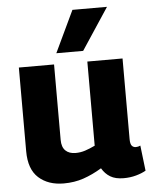

<svg xmlns="http://www.w3.org/2000/svg" viewBox="-55 -835 702 891"><g transform="rotate(-5 295.5 -389.5)"><path d="M206 10Q134 10 89.5 -30Q45 -70 45 -154V-544H209V-193Q209 -159 226 -142.5Q243 -126 273 -126Q296 -126 317.5 -133Q339 -140 364 -152V-544H528V-169Q528 -146 535 -137.5Q542 -129 554 -129Q565 -129 575 -134L589 -16Q570 -5 543 2.5Q516 10 485 10Q447 10 423 -4.5Q399 -19 384 -45Q341 -19 298.5 -4.5Q256 10 206 10ZM224 -595 316 -789H477L349 -595Z"/></g></svg>

Font: Georama
Style: Bold
Weight: 700
Designer: Jean-Baptiste Levee
Foundry: Production Type
Version: Version 1.000